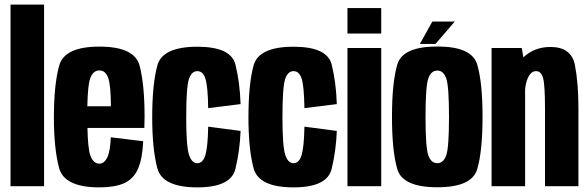

<svg xmlns="http://www.w3.org/2000/svg" viewBox="-20 -805 2544 830"><path d="M25.5 0V-785H170.5V0Z M410 5Q258 5 235.5 -78.8Q213 -162.5 213 -297.5Q213 -439 235.8 -521.2Q258.5 -603.5 409.5 -603.5Q562 -603.5 583.5 -521.2Q605 -439 605 -300.5Q605 -274 604 -252H358Q360 -163.5 370 -134.5Q382.5 -97.5 410 -97.5Q430 -97.5 443.2 -123.2Q456.5 -149 459 -211.5L599 -194.5Q595.5 -117.5 576 -74Q556.5 -30.5 516 -12.8Q475.5 5 410 5ZM357.5 -345.5H459.5Q459 -436.5 448 -467.5Q436.5 -500.5 409.5 -500.5Q382.5 -500.5 370 -466.5Q359.5 -438.5 357.5 -345.5Z M833 5Q682 5 660 -78.2Q638 -161.5 638 -297.5Q638 -440 660 -521.5Q682 -603 833 -603Q978.5 -603 997.8 -525.8Q1017 -448.5 1020 -355L880 -337.5Q878.5 -432.5 868 -465Q857.5 -497.5 833 -497.5Q808.5 -497.5 796.8 -463.5Q785 -429.5 785 -297.5Q785 -174 796.8 -136.8Q808.5 -99.5 833 -99.5Q857.5 -99.5 868 -135.2Q878.5 -171 880 -257.5L1020 -239Q1017 -155.5 997.8 -75.2Q978.5 5 833 5Z M1249 5Q1098 5 1076 -78.2Q1054 -161.5 1054 -297.5Q1054 -440 1076 -521.5Q1098 -603 1249 -603Q1394.5 -603 1413.8 -525.8Q1433 -448.5 1436 -355L1296 -337.5Q1294.5 -432.5 1284 -465Q1273.5 -497.5 1249 -497.5Q1224.5 -497.5 1212.8 -463.5Q1201 -429.5 1201 -297.5Q1201 -174 1212.8 -136.8Q1224.5 -99.5 1249 -99.5Q1273.5 -99.5 1284 -135.2Q1294.5 -171 1296 -257.5L1436 -239Q1433 -155.5 1413.8 -75.2Q1394.5 5 1249 5Z M1482 0V-597.5H1628V0ZM1482 -770H1628V-660H1482Z M1870.5 4.5Q1720.5 4.5 1697.5 -73.8Q1674.5 -152 1674.5 -300Q1674.5 -448 1697.5 -526Q1720.5 -604 1870.5 -604Q2020 -604 2043 -526Q2066 -448 2066 -300Q2066 -152 2043 -73.8Q2020 4.5 1870.5 4.5ZM1870.5 -99.5Q1896.5 -99.5 1908.8 -132.8Q1921 -166 1921 -299.5Q1921 -433.5 1908.8 -466.8Q1896.5 -500 1870.5 -500Q1844 -500 1831.8 -466.8Q1819.5 -433.5 1819.5 -299.5Q1819.5 -166 1831.8 -132.8Q1844 -99.5 1870.5 -99.5ZM1795 -615 1849 -712H1946L1862.5 -615Z M2105 0V-597.5H2235.5L2242.5 -557Q2290 -602 2359.5 -602Q2450.5 -602 2465.5 -523Q2480.5 -444 2480.5 -336.5V0H2336V-333.5Q2336 -437 2327.8 -467.2Q2319.5 -497.5 2297.5 -497.5Q2275 -497.5 2261.5 -467Q2253 -448 2250 -419.5V0Z"/></svg>

Font: Anybody Condensed Regular
Style: Bold
Weight: 700
Width: 3
Designer: Tyler Finck
Foundry: Etcetera Type Company
Version: Version 1.010; ttfautohint (v1.8.3) -l 8 -r 50 -G 200 -x 14 